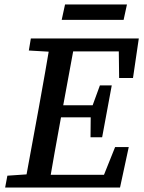

<svg xmlns="http://www.w3.org/2000/svg" viewBox="-20 -839 643 859"><path d="M3 0 13 -53 131 -61H143L138 0ZM88 0 154 -359Q168 -436 181.5 -513Q195 -590 208 -667H318L252 -309Q238 -232 224 -154.5Q210 -77 197 0ZM109 -613 118 -667H249L243 -606H229ZM155 0 160 -57H495L426 -9L495 -181H556L517 0ZM205 -314 210 -368H428L423 -314ZM262 -609 267 -667H601L575 -490H513L511 -650L549 -609ZM385 -225 386 -331 389 -353 427 -457H480L437 -225ZM256 -750 271 -819H548L533 -750Z"/></svg>

Font: Source Serif 4 Medium
Style: Italic
Weight: 500
Italic angle: -12°
Designer: Frank Grießhammer
Foundry: Adobe Systems Incorporated
Version: Version 4.004;hotconv 1.0.116;makeotfexe 2.5.65601